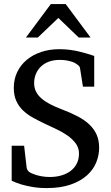

<svg xmlns="http://www.w3.org/2000/svg" viewBox="-20 -936 561 972"><path d="M481.9 -188Q481.9 -149.9 467 -113.3Q452.1 -76.7 419.9 -47.9Q387.7 -19 337.4 -1.5Q287.1 16.1 216.8 16.1Q175.8 16.1 143.3 10.3Q110.8 4.4 87.4 -2.4Q60.5 -10.7 39.1 -21V-198.2H102.1L115.2 -85Q116.2 -79.1 121.3 -72.3Q126.5 -65.4 131.8 -63L140.1 -58.6Q147.5 -55.2 160.2 -51Q172.9 -46.9 191.2 -43.5Q209.5 -40 232.9 -40Q264.6 -40 291.7 -48.1Q318.8 -56.2 338.4 -71.3Q357.9 -86.4 368.9 -108.4Q379.9 -130.4 379.9 -158.2Q379.9 -188.5 362.5 -211.2Q345.2 -233.9 319.1 -251.7Q293 -269.5 262.2 -283.7Q231.4 -297.9 204.1 -311Q173.3 -325.7 145.3 -341.3Q117.2 -356.9 95.9 -377.4Q74.7 -397.9 62.3 -425.5Q49.8 -453.1 49.8 -491.2Q49.8 -535.6 67.4 -571.8Q85 -607.9 116 -633.5Q147 -659.2 189.2 -673.1Q231.4 -687 280.8 -687Q309.1 -687 334.2 -683.6Q359.4 -680.2 381.1 -675Q402.8 -669.9 421.6 -664.1Q440.4 -658.2 457 -652.8V-497.1H399.9L384.8 -592.8Q383.8 -597.7 379.2 -602.5Q374.5 -607.4 370.1 -609.9Q369.1 -610.4 363.8 -614.3Q358.4 -618.2 347.9 -622.1Q337.4 -626 321 -629.4Q304.7 -632.8 282.2 -632.8Q252 -632.8 228 -624Q204.1 -615.2 187.5 -599.4Q170.9 -583.5 161.9 -562Q152.8 -540.5 152.8 -515.1Q152.8 -492.2 161.9 -473.4Q170.9 -454.6 188.7 -438.7Q206.5 -422.9 232.4 -409.2Q258.3 -395.5 292 -382.8Q337.4 -365.7 372.8 -347.2Q408.2 -328.6 432.4 -305.7Q456.5 -282.7 469.2 -254.2Q481.9 -225.6 481.9 -188ZM378.4 -746.1 275.4 -845.2 171.4 -746.1H111.3L237.3 -915.5H312.5L438.5 -746.1Z"/></svg>

Font: Charis SIL Am
Style: Regular
Weight: 400
Foundry: SIL International
Version: Version 5.000